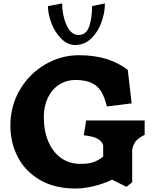

<svg xmlns="http://www.w3.org/2000/svg" viewBox="-20 -1079 886 1109"><path d="M40 -354Q40 -467.5 95 -560.8Q150 -654 241.2 -707Q332.5 -760 436 -760Q525 -760 594.5 -738.5Q664 -717 718 -675.5L740.5 -482L597.5 -464Q584 -519 564.2 -551Q544.5 -583 509.5 -599.8Q474.5 -616.5 418.5 -617Q364.5 -617.5 322.2 -590.5Q280 -563.5 256.5 -514.5Q233 -465.5 233 -404Q233 -324.5 258.5 -263Q284 -201.5 332 -167Q380 -132.5 444.5 -132.5Q491 -132.5 517.8 -141.8Q544.5 -151 568 -168.5Q572.5 -172 576 -174.5V-240Q570.5 -257.5 555.8 -269.2Q541 -281 518.2 -287.8Q495.5 -294.5 464 -297.5L477.5 -383H815.5V-300Q782.5 -283.5 766.8 -266.2Q751 -249 743.5 -216V-26L710.5 0L627.5 -41Q595.5 -25.5 559 -14Q522.5 -2.5 485.5 3.8Q448.5 10 416 10Q297 10 212.2 -38.8Q127.5 -87.5 83.8 -170.2Q40 -253 40 -354ZM257 -1044 339 -1059Q339 -991 364.5 -934Q390 -877 434 -877Q478 -877 495 -926Q512 -975 512 -1044L586 -1059Q586 -1005 565.5 -949Q545 -893 506 -856Q467 -819 414 -819Q371 -819 334.5 -855Q298 -891 277.5 -944Q257 -997 257 -1044Z"/></svg>

Font: TMT Limkin
Style: Regular
Weight: 400
Designer: Gabriel Drozdov
Version: Version 1.000;Glyphs 3.1.2 (3151)